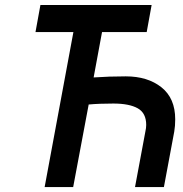

<svg xmlns="http://www.w3.org/2000/svg" viewBox="-20 -759 743 779"><path d="M161.1 0 277.8 -628.9H124L144 -738.8H595.2L575.2 -628.9H394L359.9 -444.8Q422.9 -449.2 490.2 -449.2Q579.1 -449.2 635 -404.8Q690.9 -360.4 690.9 -274.9Q690.9 -248 687 -225.1L645 0H527.8L569.8 -225.1Q573.2 -240.2 573.2 -252Q573.2 -300.3 538.8 -319.6Q504.4 -338.9 439.9 -338.9Q380.9 -338.9 339.8 -335L276.9 0Z"/></svg>

Font: Involve SemiBold Oblique
Style: Italic
Weight: 600
Italic angle: -10.5°
Designer: Stefan Peev
Foundry: Context Ltd.
Version: Version 1.001